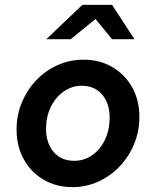

<svg xmlns="http://www.w3.org/2000/svg" viewBox="-20 -758 640 788"><path d="M277 10Q211 10 159 -20.5Q107 -51 77.5 -104.5Q48 -158 48 -226Q48 -285 69.5 -337Q91 -389 128.5 -428.5Q166 -468 216 -490.5Q266 -513 323 -513Q390 -513 441.5 -482.5Q493 -452 522.5 -399.5Q552 -347 552 -278Q552 -219 530.5 -167Q509 -115 471 -75Q433 -35 383 -12.5Q333 10 277 10ZM284 -98Q326 -98 359 -121.5Q392 -145 411 -185Q430 -225 430 -275Q430 -334 399 -370Q368 -406 315 -406Q275 -406 241.5 -382.5Q208 -359 188.5 -319Q169 -279 169 -230Q169 -170 200.5 -134Q232 -98 284 -98ZM170 -597 318 -738H440L532 -597H440L372 -680L270 -597Z"/></svg>

Font: Red Hat Mono SemiBold
Style: Italic
Weight: 600
Italic angle: -12°
Monospace: yes
Designer: Pentagram, MCKL
Foundry: MCKL
Version: Version 1.030